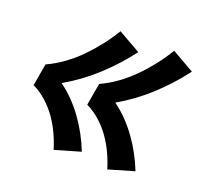

<svg xmlns="http://www.w3.org/2000/svg" viewBox="-97 -720 795 750"><g transform="rotate(20 300.0 -345.5)"><path d="M419 -83Q409 -116 394.5 -147Q380 -178 360.5 -205.5Q341 -233 315.5 -256Q290 -279 259 -294L275 -386Q312 -403 345 -427Q378 -451 406.5 -480Q435 -509 460 -541Q485 -573 506 -608L599 -555Q550 -490 489.5 -434.5Q429 -379 359 -339Q388 -318 412.5 -292.5Q437 -267 457.5 -238.5Q478 -210 495 -178.5Q512 -147 525 -114ZM196 -83Q186 -116 171.5 -147Q157 -178 137.5 -205.5Q118 -233 92.5 -256Q67 -279 36 -294L52 -386Q89 -403 122 -427Q155 -451 183.5 -480Q212 -509 237 -541Q262 -573 283 -608L376 -555Q327 -490 266.5 -434.5Q206 -379 136 -339Q165 -318 189.5 -292.5Q214 -267 234.5 -238.5Q255 -210 272 -178.5Q289 -147 302 -114Z"/></g></svg>

Font: Iosevka Curly Heavy Extended
Style: Italic
Weight: 900
Width: 7
Italic angle: -9°
Monospace: yes
Designer: Belleve Invis
Foundry: Belleve Invis
Version: Version 11.1.0; ttfautohint (v1.8.3)